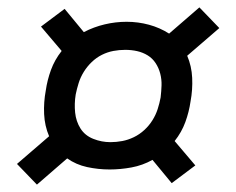

<svg xmlns="http://www.w3.org/2000/svg" viewBox="-20 -600 640 520"><path d="M80 -100 26 -156 113 -231Q101 -259 99.5 -291Q98 -323 104 -355Q108 -383 118 -410.5Q128 -438 147 -462L91 -528L155 -576L207 -513Q234 -527 263.5 -534Q293 -541 323 -541Q354 -541 383.5 -533Q413 -525 438 -509L520 -580L574 -524L487 -449Q499 -421 500.5 -389Q502 -357 496 -325Q492 -297 482 -269.5Q472 -242 453 -218L509 -152L445 -104L393 -167Q366 -152 336 -146.5Q306 -141 277 -141Q246 -141 216 -147.5Q186 -154 162 -171ZM279 -215Q295 -215 311 -218Q327 -221 342.5 -228.5Q358 -236 371 -248Q384 -260 393 -274.5Q402 -289 407 -304.5Q412 -320 415 -336Q417 -353 417.5 -369Q418 -385 414 -400.5Q410 -416 401.5 -429Q393 -442 380 -450Q367 -458 351.5 -461.5Q336 -465 319 -465Q303 -465 287 -462Q271 -459 256 -451.5Q241 -444 228.5 -432Q216 -420 207 -405.5Q198 -391 193 -375Q188 -359 185 -344Q181 -319 183.5 -295Q186 -271 198 -252Q210 -233 232.5 -224Q255 -215 279 -215Z"/></svg>

Font: Iosevka Curly Extended Oblique
Style: Regular
Weight: 400
Width: 7
Italic angle: -9°
Monospace: yes
Designer: Belleve Invis
Foundry: Belleve Invis
Version: Version 11.1.0; ttfautohint (v1.8.3)